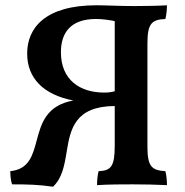

<svg xmlns="http://www.w3.org/2000/svg" viewBox="-20 -699 702 728"><path d="M539 -144V-533C539 -607 553 -625 607 -627C611 -642 613 -663 613 -679C587 -677 526 -676 489 -676C435 -676 381 -679 346 -679C150 -679 83 -592 83 -496C83 -403 144 -340 258 -318C154 -299 136 -229 119 -166C104 -110 90 -57 19 -50C19 -40 20 -15 26 0C83 0 127 1 181 9C215 -23 224 -69 233 -125C247 -211 265 -296 415 -297V-146C415 -68 401 -52 354 -50C350 -37 348 -15 348 3C390 0 451 0 484 0C523 0 578 1 613 3C613 -17 611 -35 607 -50C553 -53 539 -70 539 -144ZM375 -348C283 -348 211 -396 211 -501C211 -574 247 -627 344 -627C366 -627 390 -624 415 -619V-353C400 -349 389 -348 375 -348Z"/></svg>

Font: Vollkorn Semibold
Style: Regular
Weight: 600
Designer: Friedrich Althausen
Foundry: Friedrich Althausen
Version: Version 4.015;PS 004.015;hotconv 1.0.88;makeotf.lib2.5.64775